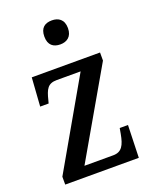

<svg xmlns="http://www.w3.org/2000/svg" viewBox="-142 -838 729 917"><g transform="rotate(-20 222.5 -379.5)"><path d="M236 -637C268 -637 296 -654 296 -698C296 -743 268 -759 236 -759C201 -759 176 -743 176 -698C176 -654 201 -637 236 -637ZM28 0H402L407 -165H365L360 -137C350 -82 335 -53 291 -53H145L400 -495V-536H53L43 -391H86L90 -406C103 -459 115 -483 161 -483H282L28 -40Z"/></g></svg>

Font: Noto Serif Hebrew Condensed Medium
Style: Regular
Weight: 500
Width: 3
Designer: Monotype Design Team
Foundry: Monotype Imaging Inc.
Version: Version 2.004